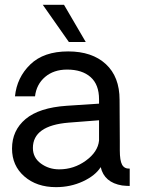

<svg xmlns="http://www.w3.org/2000/svg" viewBox="-20 -770 584 795"><path d="M335 -596.2H265.1L157.2 -750H245.1ZM476.1 -147Q476.1 -105 485.6 -87.9Q495.1 -70.8 517.1 -71.8V0Q505.9 0 485.8 -2Q411.6 -14.2 397 -78.1Q375 -43 323.5 -19Q272 4.9 211.9 4.9Q131.8 4.9 80.8 -39.6Q29.8 -84 29.8 -154.8Q29.8 -230 85.9 -277.1Q142.1 -324.2 255.9 -332L390.1 -340.8V-358.9Q390.1 -419.9 355 -450.9Q319.8 -481.9 257.8 -481.9Q202.6 -481.9 166.7 -451.4Q130.9 -420.9 125 -371.1H42Q49.8 -449.2 105.5 -503.2Q161.1 -557.1 262.2 -557.1Q361.3 -557.1 418.2 -504.6Q475.1 -452.1 475.1 -356.9Q475.1 -316.9 475.6 -268.1Q476.1 -219.2 476.1 -185.1Q476.1 -150.9 476.1 -147ZM390.1 -188V-272L264.2 -262.2Q116.2 -250 116.2 -157.2Q116.2 -117.2 149.2 -93Q182.1 -68.8 225.1 -68.8Q286.1 -68.8 335.7 -105Q385.3 -141.1 390.1 -188Z"/></svg>

Font: ø
Style: ø
Weight: 400
Designer: Samuel Oakes
Foundry: Samuel Oakes
Version: Version 1.000;PS 001.000;hotconv 1.0.88;makeotf.lib2.5.64775